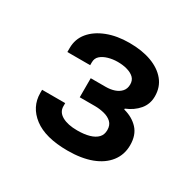

<svg xmlns="http://www.w3.org/2000/svg" viewBox="-94 -903 585 576"><g transform="rotate(30 198.5 -614.5)"><path d="M202 -428Q125 -428 85 -458.5Q45 -489 45 -537V-548H125V-537Q125 -517 144.5 -506Q164 -495 197 -495Q221 -495 238.5 -500Q256 -505 265.5 -515Q275 -525 275 -541Q275 -558 265 -567.5Q255 -577 239 -581Q223 -585 207 -585H154V-651H206Q222 -651 235.5 -655.5Q249 -660 257.5 -669.5Q266 -679 266 -694Q266 -708 257.5 -716.5Q249 -725 234 -729.5Q219 -734 200 -734Q183 -734 167.5 -729.5Q152 -725 142.5 -716.5Q133 -708 133 -694V-684H54V-698Q54 -729 73 -752Q92 -775 125.5 -788Q159 -801 202 -801Q246 -801 278.5 -789Q311 -777 329.5 -754.5Q348 -732 348 -700Q348 -673 331.5 -653.5Q315 -634 288 -623V-620Q319 -612 338 -591.5Q357 -571 357 -536Q357 -503 338 -478.5Q319 -454 284.5 -441Q250 -428 202 -428Z"/></g></svg>

Font: Archivo SemiExpanded SemiBold
Style: Regular
Weight: 600
Width: 6
Designer: Hector Gatti
Foundry: Omnibus-Type
Version: Version 2.001